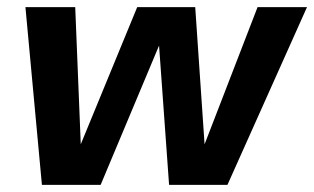

<svg xmlns="http://www.w3.org/2000/svg" viewBox="-20 -516 877 536"><path d="M97 0 51 -496H190L206 -100H200L363 -496H525L552 -100H546L699 -496H837L615 0H452L423 -403H430L261 0Z"/></svg>

Font: DM Sans 36pt ExtraBold
Style: Italic
Weight: 800
Italic angle: -10°
Designer: Colophon Foundry, Jonny Pinhorn
Foundry: Colophon Foundry
Version: Version 4.004;gftools[0.9.30]